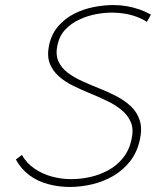

<svg xmlns="http://www.w3.org/2000/svg" viewBox="-20 -730 619 762"><path d="M563 -643 579 -672Q558 -684 533.5 -692.5Q509 -701 483 -705.5Q457 -710 430 -710Q393 -710 352 -702Q311 -694 274.5 -675.5Q238 -657 211.5 -626.5Q185 -596 175 -552Q166 -509 177 -479.5Q188 -450 212.5 -428Q237 -406 269.5 -390Q302 -374 337.5 -359.5Q373 -345 406 -329Q439 -313 463.5 -292.5Q488 -272 499.5 -244.5Q511 -217 502 -177Q493 -134 468.5 -103.5Q444 -73 410 -54.5Q376 -36 338 -27.5Q300 -19 262 -19Q223 -19 185 -29.5Q147 -40 116 -61.5Q85 -83 67 -115L43 -97Q63 -60 95.5 -35.5Q128 -11 170 0.5Q212 12 257 12Q301 12 345.5 1.5Q390 -9 429 -31.5Q468 -54 496 -89.5Q524 -125 535 -175Q545 -220 534.5 -252.5Q524 -285 499.5 -308Q475 -331 442.5 -348Q410 -365 374.5 -379Q339 -393 306 -408Q273 -423 248 -442Q223 -461 211.5 -487.5Q200 -514 208 -551Q216 -588 239 -612.5Q262 -637 294 -652Q326 -667 360 -673.5Q394 -680 425 -680Q449 -680 474 -676Q499 -672 522 -663.5Q545 -655 563 -643Z"/></svg>

Font: Advent Pro ExtraLight
Style: Italic
Weight: 250
Italic angle: -12°
Version: Version 3.000